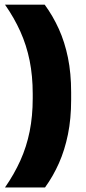

<svg xmlns="http://www.w3.org/2000/svg" viewBox="-20 -696 378 842"><path d="M123.5 -284.5Q123.5 -363 110 -430Q96.5 -497 69.5 -557.2Q42.5 -617.5 2 -675.5H176Q212 -626.5 238 -569Q264 -511.5 278 -443Q292 -374.5 292 -291.5V-258Q292 -175.5 278 -106.8Q264 -38 238.5 19.5Q213 77 177.5 126H2Q42.5 67.5 69.5 7.5Q96.5 -52.5 110 -119.5Q123.5 -186.5 123.5 -265Z"/></svg>

Font: Anek Latin ExtraBold
Style: Regular
Weight: 800
Designer: Yesha Goshar
Foundry: Ek Type
Version: Version 1.003